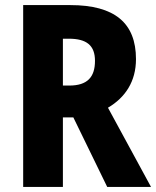

<svg xmlns="http://www.w3.org/2000/svg" viewBox="-20 -734 613 754"><path d="M256 -714H71V0H227V-273H268L401 0H573L404 -311C472 -351 514 -414 514 -502C514 -644 430 -714 256 -714ZM250 -582C320 -582 353 -556 353 -495C353 -431 323 -398 252 -398H227V-582Z"/></svg>

Font: Noto Sans Gurmukhi UI Condensed ExtraBold
Style: Regular
Weight: 800
Width: 3
Designer: Jelle Bosma - Monotype Design Team
Foundry: Monotype Imaging Inc.
Version: Version 2.004